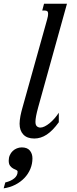

<svg xmlns="http://www.w3.org/2000/svg" viewBox="-110 -736 414 1035"><path d="M144 -630.9Q147 -641.1 148.2 -648.7Q149.4 -656.2 149.4 -661.6Q149.4 -671.9 144.8 -675.5Q140.1 -679.2 131.3 -679.2H117.7L127.4 -715.8H251L95.7 -157.2Q88.4 -130.4 84.7 -111.3Q81.1 -92.3 81.1 -79.1Q81.1 -62 88.9 -55.2Q96.7 -48.3 107.9 -48.3Q118.2 -48.3 131.1 -54.7Q144 -61 157.5 -72Q170.9 -83 183.8 -97.7Q196.8 -112.3 207 -128.4V-77.1Q174.3 -31.7 142.1 -10.5Q109.9 10.7 74.7 10.7Q36.1 10.7 15.9 -10.7Q-4.4 -32.2 -4.4 -68.8Q-4.4 -77.6 -3.2 -88.6Q-2 -99.6 0.2 -111.1Q2.4 -122.6 5.1 -133.3Q7.8 -144 10.3 -152.8ZM-90.3 279.3 -81.5 247.6Q-50.8 240.2 -33 225.3Q-15.1 210.4 -15.1 189.9Q-15.1 183.6 -22.7 180.4Q-30.3 177.2 -39.1 172.4Q-47.9 167.5 -55.4 158Q-63 148.4 -63 129.9Q-63 113.8 -57.1 100.6Q-51.3 87.4 -41.5 78.1Q-31.7 68.8 -19 63.7Q-6.3 58.6 7.3 58.6Q37.1 58.6 51 75.7Q64.9 92.8 64.9 117.7Q64.9 147.5 53.5 174.8Q42 202.1 21.5 223.6Q1 245.1 -27.6 259.8Q-56.2 274.4 -90.3 279.3Z"/></svg>

Font: Arian Grqi
Style: Italic
Weight: 400
Italic angle: -15°
Designer: Ruben Hakobyan (Tarumian)
Foundry: Ruben Hakobyan (Tarumian)
Version: Version 1.002